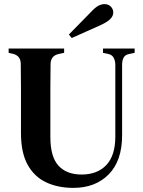

<svg xmlns="http://www.w3.org/2000/svg" viewBox="-20 -897 696 934"><path d="M337 17Q262 17 204.5 -10Q147 -37 114.5 -95.5Q82 -154 82 -250V-358Q82 -414 82 -471Q82 -528 81 -586Q81 -625 44 -635L22 -640V-661H292V-640L264 -634Q226 -625 226 -584Q225 -528 225 -471.5Q225 -415 225 -358V-231Q225 -134 264.5 -91Q304 -48 377 -48Q454 -48 497.5 -94.5Q541 -141 541 -233V-581Q541 -601 533 -616Q525 -631 505 -635L481 -640V-661H635V-640L607 -634Q588 -630 581 -616Q574 -602 574 -582V-239Q574 -115 509 -49Q444 17 337 17ZM315 -729Q341 -755 367 -782Q393 -809 418 -834Q442 -860 457.5 -868.5Q473 -877 488 -877Q507 -877 519 -865Q531 -853 531 -836Q531 -820 517.5 -805.5Q504 -791 472 -776Q435 -760 400.5 -744Q366 -728 329 -712Z"/></svg>

Font: DM Serif Text
Style: Regular
Weight: 400
Designer: Colophon Foundry, Frank Grießhammer
Foundry: Colophon Foundry
Version: Version 5.200; ttfautohint (v1.8.3)